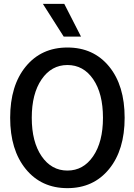

<svg xmlns="http://www.w3.org/2000/svg" viewBox="-20 -954 690 986"><path d="M396 -766.1H307.1L200.2 -934.1H310.1ZM32.2 -349.1Q32.2 -514.6 112.3 -612.3Q192.4 -710 326.2 -710Q460.4 -710 540.3 -612.5Q620.1 -515.1 620.1 -349.1Q620.1 -183.6 540 -85.7Q460 12.2 326.2 12.2Q192.4 12.2 112.3 -85.9Q32.2 -184.1 32.2 -349.1ZM508.8 -349.1Q508.8 -473.6 458.7 -546.9Q408.7 -620.1 326.2 -620.1Q244.1 -620.1 193.6 -546.4Q143.1 -472.7 143.1 -349.1Q143.1 -225.6 193.6 -151.9Q244.1 -78.1 326.2 -78.1Q408.2 -78.1 458.5 -151.9Q508.8 -225.6 508.8 -349.1Z"/></svg>

Font: Azeret Mono
Style: Regular
Weight: 400
Designer: Martin Vácha
Foundry: Displaay
Version: Version 1.002